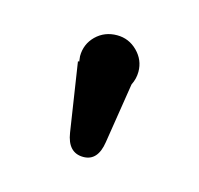

<svg xmlns="http://www.w3.org/2000/svg" viewBox="-45 -804 286 276"><g transform="rotate(15 98.5 -666.0)"><path d="M143.1 -713.9Q143.1 -703.6 138.2 -693.8L124 -604Q119.6 -575.2 98.1 -575.2Q75.2 -575.2 70.8 -604L55.2 -706.1H57.1L56.2 -713.9Q56.2 -731.9 68.8 -744.4Q81.5 -756.8 100.1 -756.8Q117.7 -756.8 130.4 -744.1Q143.1 -731.4 143.1 -713.9Z"/></g></svg>

Font: Arcon Rounded-
Style: Regular
Weight: 400
Designer: M. Zarth
Foundry: martin zarth - visuelle & digitale kommunikation
Version: Version 1.110;PS 001.110;hotconv 1.0.70;makeotf.lib2.5.58329